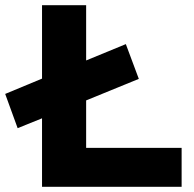

<svg xmlns="http://www.w3.org/2000/svg" viewBox="-35 -720 746 740"><path d="M-15 -358 127 -417V-700H297V-487L450 -550L500 -416L297 -333V-150H665V0H127V-264L33 -226Z"/></svg>

Font: Lexend Exa HM Xlight
Style: Bold
Weight: 700
Designer: Bonnie Shaver-Troup, Thomas Jockin, Octavio Pardo
Foundry: Lexend
Version: Version 1.091